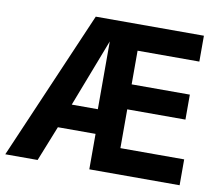

<svg xmlns="http://www.w3.org/2000/svg" viewBox="-82 -758 974 848"><g transform="rotate(10 405.0 -333.5)"><path d="M361 -267V-571L244 -267ZM370 1V-158H201L138 0H-7L281 -668H766V-552H489V-401H750V-289H489V-115H775V1Z"/></g></svg>

Font: Rambla
Style: Bold
Weight: 700
Designer: Martin Sommaruga
Foundry: Martin Sommaruga
Version: Version 1.001